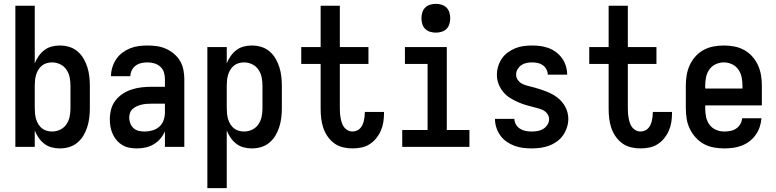

<svg xmlns="http://www.w3.org/2000/svg" viewBox="-20 -765 4040 1000"><path d="M292 8Q270 8 249 2.5Q228 -3 211 -16Q194 -29 181.5 -47Q169 -65 161 -85V0H60V-735H161V-435Q169 -455 181.5 -473Q194 -491 211 -504Q228 -517 249 -522.5Q270 -528 292 -528Q316 -528 340 -521Q364 -514 383 -498Q402 -482 414.5 -461Q427 -440 434.5 -416.5Q442 -393 445 -368.5Q448 -344 448 -320V-200Q448 -176 445 -151.5Q442 -127 434.5 -103.5Q427 -80 414.5 -59Q402 -38 383 -22Q364 -6 340 1Q316 8 292 8ZM251 -80Q273 -80 293 -89.5Q313 -99 325.5 -117Q338 -135 342.5 -156.5Q347 -178 347 -200V-320Q347 -342 342.5 -363.5Q338 -385 325.5 -403Q313 -421 293 -430.5Q273 -440 251 -440Q237 -440 223 -436Q209 -432 198 -423Q187 -414 179.5 -401.5Q172 -389 168 -375.5Q164 -362 162.5 -348Q161 -334 161 -320V-200Q161 -186 162.5 -172Q164 -158 168 -144.5Q172 -131 179.5 -118.5Q187 -106 198 -97Q209 -88 223 -84Q237 -80 251 -80Z M693 8Q674 8 654.5 4.5Q635 1 618 -9Q601 -19 588 -34Q575 -49 567 -67Q559 -85 555.5 -104Q552 -123 552 -143Q552 -169 558.5 -194.5Q565 -220 581 -241Q597 -262 619 -276.5Q641 -291 666 -299Q691 -307 717 -310Q743 -313 769 -313H839V-354Q839 -372 833.5 -389Q828 -406 814.5 -418Q801 -430 783.5 -435Q766 -440 749 -440Q732 -440 716 -436.5Q700 -433 687 -423.5Q674 -414 666.5 -399Q659 -384 659 -368Q659 -368 659 -368Q659 -368 659 -368H558Q558 -368 558 -368Q558 -368 558 -368Q558 -391 565 -414Q572 -437 585 -456.5Q598 -476 616.5 -490Q635 -504 657 -513Q679 -522 702 -525Q725 -528 749 -528Q773 -528 797.5 -524.5Q822 -521 844.5 -511Q867 -501 886 -485Q905 -469 917.5 -448Q930 -427 935 -402.5Q940 -378 940 -354V0H839V-81Q830 -60 815 -42.5Q800 -25 780.5 -13.5Q761 -2 738.5 3Q716 8 693 8ZM733 -80Q754 -80 774.5 -86Q795 -92 810 -105.5Q825 -119 832 -139Q839 -159 839 -180V-225H769Q756 -225 743 -224Q730 -223 717.5 -220Q705 -217 693.5 -212Q682 -207 672 -198.5Q662 -190 657.5 -178Q653 -166 653 -153Q653 -137 658.5 -122.5Q664 -108 675.5 -97.5Q687 -87 702.5 -83.5Q718 -80 733 -80Z M1060 215V-520H1161V-435Q1169 -455 1181.5 -473Q1194 -491 1211 -504Q1228 -517 1249 -522.5Q1270 -528 1292 -528Q1316 -528 1340 -521Q1364 -514 1383 -498Q1402 -482 1414.5 -461Q1427 -440 1434.5 -416.5Q1442 -393 1445 -368.5Q1448 -344 1448 -320V-200Q1448 -176 1445 -151.5Q1442 -127 1434.5 -103.5Q1427 -80 1414.5 -59Q1402 -38 1383 -22Q1364 -6 1340 1Q1316 8 1292 8Q1270 8 1249 2.5Q1228 -3 1211 -16Q1194 -29 1181.5 -47Q1169 -65 1161 -85V215ZM1251 -80Q1273 -80 1293 -89.5Q1313 -99 1325.5 -117Q1338 -135 1342.5 -156.5Q1347 -178 1347 -200V-320Q1347 -342 1342.5 -363.5Q1338 -385 1325.5 -403Q1313 -421 1293 -430.5Q1273 -440 1251 -440Q1237 -440 1223 -436Q1209 -432 1198 -423Q1187 -414 1179.5 -401.5Q1172 -389 1168 -375.5Q1164 -362 1162.5 -348Q1161 -334 1161 -320V-200Q1161 -186 1162.5 -172Q1164 -158 1168 -144.5Q1172 -131 1179.5 -118.5Q1187 -106 1198 -97Q1209 -88 1223 -84Q1237 -80 1251 -80Z M1815 8Q1790 8 1765.5 2Q1741 -4 1721 -18.5Q1701 -33 1686.5 -54Q1672 -75 1664 -98.5Q1656 -122 1653 -147Q1650 -172 1650 -197V-432H1549V-520H1650V-735H1750V-520H1899V-432H1750V-197Q1750 -185 1751 -172.5Q1752 -160 1754.5 -147.5Q1757 -135 1761 -123.5Q1765 -112 1772.5 -102Q1780 -92 1791.5 -86Q1803 -80 1815 -80Q1826 -80 1836.5 -84Q1847 -88 1854.5 -95.5Q1862 -103 1867 -113Q1872 -123 1874.5 -133.5Q1877 -144 1878.5 -155Q1880 -166 1880 -177Q1880 -178 1880 -179.5Q1880 -181 1880 -182H1980Q1980 -179 1980 -176.5Q1980 -174 1980 -172Q1980 -149 1976 -126Q1972 -103 1962.5 -82Q1953 -61 1938 -43Q1923 -25 1903.5 -13Q1884 -1 1861 3.5Q1838 8 1815 8Z M2075 0V-88H2207V-432H2089V-520H2307V-88H2425V0ZM2250 -595Q2235 -595 2220 -599.5Q2205 -604 2194.5 -614.5Q2184 -625 2179.5 -640Q2175 -655 2175 -670Q2175 -685 2179.5 -700Q2184 -715 2194.5 -725.5Q2205 -736 2220 -740.5Q2235 -745 2250 -745Q2265 -745 2280 -740.5Q2295 -736 2305.5 -725.5Q2316 -715 2320.5 -700Q2325 -685 2325 -670Q2325 -655 2320.5 -640Q2316 -625 2305.5 -614.5Q2295 -604 2280 -599.5Q2265 -595 2250 -595Z M2748 8Q2726 8 2703 5Q2680 2 2658.5 -6Q2637 -14 2618 -27.5Q2599 -41 2585.5 -60Q2572 -79 2565 -101Q2558 -123 2558 -146Q2558 -146 2558 -146Q2558 -146 2558 -146H2659Q2659 -131 2667 -117Q2675 -103 2688.5 -94.5Q2702 -86 2717.5 -83Q2733 -80 2749 -80Q2764 -80 2779.5 -82.5Q2795 -85 2808.5 -93Q2822 -101 2831 -115Q2840 -129 2840 -145Q2840 -156 2834 -167Q2828 -178 2818.5 -185Q2809 -192 2798 -196Q2787 -200 2775 -203Q2751 -209 2727.5 -215.5Q2704 -222 2681.5 -231.5Q2659 -241 2638 -254Q2617 -267 2601.5 -285.5Q2586 -304 2577 -327Q2568 -350 2568 -375Q2568 -397 2574.5 -419Q2581 -441 2593.5 -459.5Q2606 -478 2624.5 -491.5Q2643 -505 2663.5 -513.5Q2684 -522 2706.5 -525Q2729 -528 2752 -528Q2774 -528 2796 -525Q2818 -522 2839 -514Q2860 -506 2878 -492Q2896 -478 2908.5 -460Q2921 -442 2927.5 -420Q2934 -398 2934 -376Q2934 -376 2934 -376Q2934 -376 2934 -376H2833Q2833 -390 2826 -403.5Q2819 -417 2807 -425.5Q2795 -434 2780.5 -437Q2766 -440 2751 -440Q2737 -440 2722 -437Q2707 -434 2695 -425.5Q2683 -417 2675.5 -404Q2668 -391 2668 -376Q2668 -360 2678.5 -346.5Q2689 -333 2704 -326.5Q2719 -320 2734.5 -316.5Q2750 -313 2765.5 -308.5Q2781 -304 2796.5 -299Q2812 -294 2827 -288Q2842 -282 2856 -274.5Q2870 -267 2883 -257Q2896 -247 2906.5 -234.5Q2917 -222 2924.5 -208Q2932 -194 2936 -178Q2940 -162 2940 -146Q2940 -123 2932.5 -100.5Q2925 -78 2912 -59.5Q2899 -41 2880 -27.5Q2861 -14 2839 -6Q2817 2 2794.5 5Q2772 8 2748 8Z M3315 8Q3290 8 3265.5 2Q3241 -4 3221 -18.5Q3201 -33 3186.5 -54Q3172 -75 3164 -98.5Q3156 -122 3153 -147Q3150 -172 3150 -197V-432H3049V-520H3150V-735H3250V-520H3399V-432H3250V-197Q3250 -185 3251 -172.5Q3252 -160 3254.5 -147.5Q3257 -135 3261 -123.5Q3265 -112 3272.5 -102Q3280 -92 3291.5 -86Q3303 -80 3315 -80Q3326 -80 3336.5 -84Q3347 -88 3354.5 -95.5Q3362 -103 3367 -113Q3372 -123 3374.5 -133.5Q3377 -144 3378.5 -155Q3380 -166 3380 -177Q3380 -178 3380 -179.5Q3380 -181 3380 -182H3480Q3480 -179 3480 -176.5Q3480 -174 3480 -172Q3480 -149 3476 -126Q3472 -103 3462.5 -82Q3453 -61 3438 -43Q3423 -25 3403.5 -13Q3384 -1 3361 3.5Q3338 8 3315 8Z M3752 8Q3725 8 3697.5 3Q3670 -2 3646 -15Q3622 -28 3603.5 -48.5Q3585 -69 3573 -93.5Q3561 -118 3556.5 -145.5Q3552 -173 3552 -200V-320Q3552 -347 3556.5 -374Q3561 -401 3572.5 -426Q3584 -451 3602.5 -471.5Q3621 -492 3645 -505Q3669 -518 3696 -523Q3723 -528 3750 -528Q3777 -528 3804 -523Q3831 -518 3855 -505Q3879 -492 3897.5 -471.5Q3916 -451 3927.5 -426Q3939 -401 3943.5 -374Q3948 -347 3948 -320V-216H3653V-200Q3653 -178 3657.5 -156Q3662 -134 3675 -116Q3688 -98 3709 -89Q3730 -80 3752 -80Q3768 -80 3784 -83Q3800 -86 3813.5 -95Q3827 -104 3835.5 -118Q3844 -132 3845 -149H3946Q3944 -125 3936.5 -103Q3929 -81 3915.5 -62Q3902 -43 3883.5 -29Q3865 -15 3843 -6.5Q3821 2 3798 5Q3775 8 3752 8ZM3847 -304V-320Q3847 -342 3842.5 -363.5Q3838 -385 3825.5 -403Q3813 -421 3792.5 -430.5Q3772 -440 3750 -440Q3728 -440 3707.5 -430.5Q3687 -421 3674.5 -403Q3662 -385 3657.5 -363.5Q3653 -342 3653 -320V-304Z"/></svg>

Font: Zed Mono Semibold
Style: Regular
Weight: 600
Monospace: yes
Designer: Belleve Invis
Foundry: Belleve Invis
Version: Version 1.0.0; ttfautohint (v1.8.4)